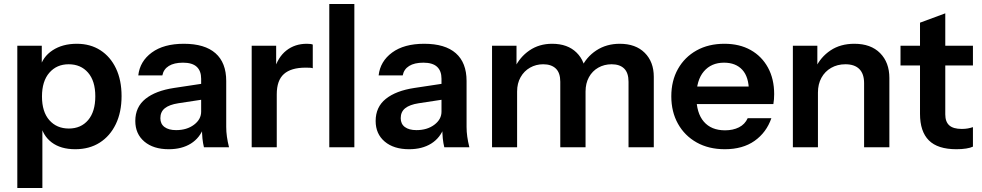

<svg xmlns="http://www.w3.org/2000/svg" viewBox="-20 -740 4937 965"><path d="M358 10Q285 10 239.5 -24.5Q194 -59 183 -120L193 -121V205H67V-510H190V-395L180 -397Q194 -454 244 -487Q294 -520 366 -520Q434 -520 484.5 -487.5Q535 -455 563 -396Q591 -337 591 -257Q591 -176 562 -116Q533 -56 481 -23Q429 10 358 10ZM326 -94Q387 -94 423 -136.5Q459 -179 459 -256Q459 -333 422.5 -375Q386 -417 325 -417Q265 -417 228 -374.5Q191 -332 191 -255Q191 -178 228 -136Q265 -94 326 -94Z M1005 0Q1000 -20 997.5 -44Q995 -68 995 -102H991V-344Q991 -384 968.5 -404.5Q946 -425 900 -425Q855 -425 828.5 -408.5Q802 -392 796 -361H675Q683 -432 743 -476Q803 -520 904 -520Q1009 -520 1063 -472.5Q1117 -425 1117 -333V-102Q1117 -78 1120.5 -53Q1124 -28 1131 0ZM828 10Q751 10 705.5 -28.5Q660 -67 660 -132Q660 -202 711 -243Q762 -284 855 -298L1014 -322V-242L876 -221Q831 -214 808.5 -196Q786 -178 786 -146Q786 -117 807 -101.5Q828 -86 865 -86Q919 -86 955 -113Q991 -140 991 -179L1005 -102Q985 -47 939.5 -18.5Q894 10 828 10Z M1245 0V-510H1368V-387H1371V0ZM1371 -266 1358 -387Q1376 -452 1419 -486Q1462 -520 1522 -520Q1543 -520 1552 -516V-397Q1547 -399 1538 -399.5Q1529 -400 1516 -400Q1443 -400 1407 -368Q1371 -336 1371 -266Z M1635 0V-720H1761V0Z M2213 0Q2208 -20 2205.5 -44Q2203 -68 2203 -102H2199V-344Q2199 -384 2176.5 -404.5Q2154 -425 2108 -425Q2063 -425 2036.5 -408.5Q2010 -392 2004 -361H1883Q1891 -432 1951 -476Q2011 -520 2112 -520Q2217 -520 2271 -472.5Q2325 -425 2325 -333V-102Q2325 -78 2328.5 -53Q2332 -28 2339 0ZM2036 10Q1959 10 1913.5 -28.5Q1868 -67 1868 -132Q1868 -202 1919 -243Q1970 -284 2063 -298L2222 -322V-242L2084 -221Q2039 -214 2016.5 -196Q1994 -178 1994 -146Q1994 -117 2015 -101.5Q2036 -86 2073 -86Q2127 -86 2163 -113Q2199 -140 2199 -179L2213 -102Q2193 -47 2147.5 -18.5Q2102 10 2036 10Z M2453 0V-510H2576V-390H2579V0ZM2796 0V-329Q2796 -374 2773.5 -395.5Q2751 -417 2710 -417Q2674 -417 2644 -400Q2614 -383 2596.5 -352Q2579 -321 2579 -280L2566 -397Q2592 -453 2641 -486.5Q2690 -520 2755 -520Q2833 -520 2878 -475.5Q2923 -431 2923 -361V0ZM3139 0V-329Q3139 -374 3117 -395.5Q3095 -417 3054 -417Q3017 -417 2987 -400Q2957 -383 2940 -352Q2923 -321 2923 -280L2901 -397Q2926 -453 2977 -486.5Q3028 -520 3095 -520Q3175 -520 3220.5 -474.5Q3266 -429 3266 -354V0Z M3623 10Q3542 10 3481.5 -24Q3421 -58 3387.5 -118Q3354 -178 3354 -256Q3354 -334 3387.5 -393.5Q3421 -453 3481 -486.5Q3541 -520 3621 -520Q3697 -520 3753 -488.5Q3809 -457 3840 -400Q3871 -343 3871 -267Q3871 -253 3870 -241Q3869 -229 3867 -217H3432V-305H3770L3744 -281Q3744 -353 3711 -389Q3678 -425 3619 -425Q3555 -425 3517.5 -381Q3480 -337 3480 -254Q3480 -172 3517.5 -128.5Q3555 -85 3624 -85Q3664 -85 3694 -100Q3724 -115 3738 -146H3857Q3832 -74 3772.5 -32Q3713 10 3623 10Z M3965 0V-510H4088V-390H4091V0ZM4323 0V-322Q4323 -369 4299 -393Q4275 -417 4229 -417Q4189 -417 4157.5 -399Q4126 -381 4108.5 -349Q4091 -317 4091 -275L4078 -397Q4104 -453 4154 -486.5Q4204 -520 4274 -520Q4357 -520 4403.5 -473Q4450 -426 4450 -348V0Z M4787 10Q4693 10 4648.5 -34.5Q4604 -79 4604 -168V-626L4731 -673V-165Q4731 -128 4751 -110Q4771 -92 4814 -92Q4831 -92 4844.5 -94.5Q4858 -97 4870 -101V-3Q4858 3 4836 6.5Q4814 10 4787 10ZM4506 -411V-510H4870V-411Z"/></svg>

Font: Instrument Sans SemiBold
Style: Regular
Weight: 600
Designer: Rodrigo Fuenzalida
Foundry: fragTYPE
Version: Version 1.000;gftools[0.9.28]